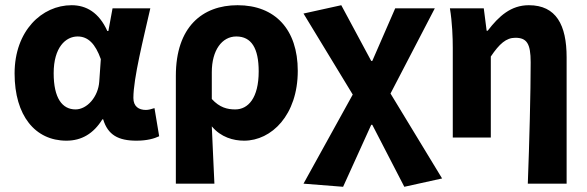

<svg xmlns="http://www.w3.org/2000/svg" viewBox="-20 -528 2255 737"><path d="M36 -246C36 -84 115 12 235 12C293 12 339 -15 373 -70H376C394 -10 434 12 504 12C544 12 572 4 591 -5L573 -113C561 -109 550 -106 540 -106C513 -106 492 -119 492 -152C492 -228 531 -381 557 -496H412L396 -409H392C360 -480 311 -508 255 -508C141 -508 36 -410 36 -246ZM361 -215C357 -156 314 -108 270 -108C219 -108 186 -151 186 -247C186 -346 232 -388 278 -388C318 -388 346 -360 367 -301Z M655 -237V177H803C800 104 796 33 793 -43C828 -1 876 12 917 12C1022 12 1123 -86 1123 -256C1123 -415 1036 -508 892 -508C757 -508 655 -425 655 -237ZM973 -254C973 -151 932 -108 883 -108C853 -108 823 -115 793 -148V-251C793 -335 832 -388 887 -388C945 -388 973 -343 973 -254Z M1145 177 1297 189 1405 -49H1409L1532 189L1677 157L1479 -169L1649 -496H1497L1409 -294H1405L1290 -508L1145 -476L1334 -165Z M2017 -289C2017 -175 2012 21 2006 177H2155V-308C2155 -432 2115 -508 2010 -508C1941 -508 1895 -466 1852 -410H1848L1837 -496H1707C1716 -442 1718 -383 1718 -344V0H1864V-311C1897 -360 1923 -383 1958 -383C2002 -383 2017 -361 2017 -289Z"/></svg>

Font: Cambridge Sans Bold
Style: Regular
Weight: 700
Version: Version 2.020;PS 002.020;hotconv 1.0.88;makeotf.lib2.5.64775